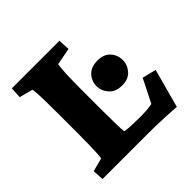

<svg xmlns="http://www.w3.org/2000/svg" viewBox="-152 -712 858 858"><g transform="rotate(-45 277.0 -283.0)"><path d="M498 6.8Q470.7 4.9 436.5 2.9Q402.3 1 372.6 0.5Q342.8 0 325.2 0H35.2L32.2 -52.7L95.7 -69.3Q97.7 -74.2 99.1 -98.1Q100.6 -122.1 101.1 -155.3Q101.6 -188.5 101.6 -221.7V-351.6Q101.6 -387.7 101.1 -420.9Q100.6 -454.1 99.1 -476.6Q97.7 -499 95.7 -503.9L32.2 -520.5L35.2 -573.2H335.9L338.9 -518.6L257.8 -502.9Q256.8 -500 254.9 -478Q252.9 -456.1 252 -422.9Q251 -389.6 251 -351.6V-221.7Q251 -162.1 252 -128.9Q252.9 -95.7 254.9 -82Q273.4 -79.1 292 -78.1Q310.5 -77.1 336.9 -77.1H364.3Q383.8 -77.1 400.9 -79.1Q418 -81.1 426.8 -83L482.4 -193.4L547.9 -176.8ZM393.6 -233.4Q352.5 -233.4 331.1 -257.8Q309.6 -282.2 309.6 -312.5Q309.6 -343.8 331.1 -367.2Q352.5 -390.6 393.6 -390.6Q433.6 -390.6 454.6 -367.2Q475.6 -343.8 475.6 -312.5Q475.6 -282.2 454.6 -257.8Q433.6 -233.4 393.6 -233.4Z"/></g></svg>

Font: Crimson Pro ExtraBold
Style: Regular
Weight: 800
Designer: Jacques Le Bailly
Foundry: Baron von Fonthausen
Version: Version 1.003